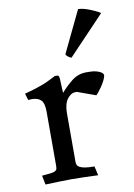

<svg xmlns="http://www.w3.org/2000/svg" viewBox="-82 -769 577 826"><g transform="rotate(-10 206.0 -356.5)"><path d="M192 -372Q212 -396 240.5 -419Q269 -442 306 -442Q316 -442 327 -441.5Q338 -441 348 -438.5Q358 -436 366.5 -431.5Q375 -427 379 -419Q379 -409 372 -395Q365 -381 356 -368Q347 -355 339.5 -346Q332 -337 331 -337L251 -366H245Q225 -366 209 -345Q193 -324 193 -282V-71Q193 -63 195.5 -57Q198 -51 206.5 -46.5Q215 -42 230 -39.5Q245 -37 270 -37L279 3Q250 2 221 1Q192 0 163 0Q135 0 106.5 1Q78 2 49 3L41 -37Q65 -39 78 -40.5Q91 -42 98 -45.5Q105 -49 106.5 -54.5Q108 -60 108 -71V-305Q108 -342 94.5 -355.5Q81 -369 54 -369Q50 -369 46.5 -368.5Q43 -368 39 -368L30 -397Q42 -400 65.5 -407Q89 -414 113 -423Q133 -431 147 -438.5Q161 -446 170 -450Q183 -450 185.5 -447.5Q188 -445 189 -434L191 -386ZM318 -716Q327 -716 340 -713Q353 -710 365.5 -705Q378 -700 390 -694.5Q402 -689 410 -684Q412 -682 412 -681L254 -515Q243 -518 232 -530Q231 -531 231 -535Z"/></g></svg>

Font: Lusitana
Style: Regular
Weight: 400
Designer: Ana Paula Megda
Foundry: Ana Paula Megda
Version: Version 1.000; ttfautohint (v1.1) -l 8 -r 50 -G 200 -x 14 -D